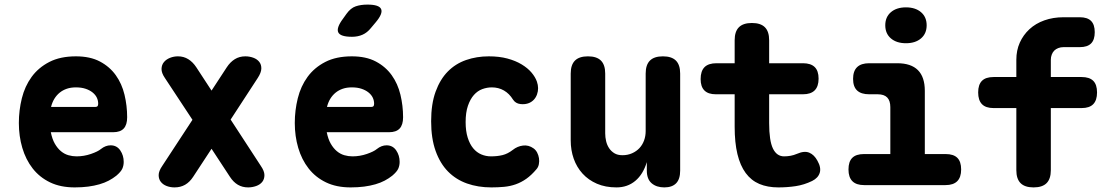

<svg xmlns="http://www.w3.org/2000/svg" viewBox="-20 -805 4840 835"><path d="M461 -173Q488 -173 503 -151Q518 -129 518 -101Q518 -85 512 -71.5Q506 -58 486 -41Q471 -29 453 -19.5Q435 -10 412.5 -3.5Q390 3 363.5 6.5Q337 10 305 10Q243 10 197.5 -12Q152 -34 122 -72.5Q92 -111 77 -162Q62 -213 62 -270Q62 -325 75 -377.5Q88 -430 117.5 -470.5Q147 -511 194.5 -535.5Q242 -560 310 -560Q372 -560 414.5 -537.5Q457 -515 483.5 -478Q510 -441 521.5 -393Q533 -345 533 -295Q533 -262 518 -246Q503 -230 472 -230H201Q207 -200 218.5 -180Q230 -160 245 -147.5Q260 -135 277.5 -130Q295 -125 313 -125Q345 -125 375.5 -135.5Q406 -146 419 -157Q429 -165 439.5 -169Q450 -173 461 -173ZM202 -340H395Q401 -340 404 -343Q407 -346 407 -354Q407 -368 401 -380.5Q395 -393 382.5 -403Q370 -413 352 -419Q334 -425 310 -425Q288 -425 270.5 -419Q253 -413 239.5 -402Q226 -391 216.5 -375.5Q207 -360 202 -340Z M1101 -466 983 -285 1114 -84Q1130 -61 1130 -43.5Q1130 -26 1120.5 -14Q1111 -2 1094 4Q1077 10 1059 10Q1034 10 1014.5 -1.5Q995 -13 980 -36L900 -158L820 -36Q805 -13 785 -1.5Q765 10 739 10Q721 10 705 4Q689 -2 679.5 -14Q670 -26 670 -43.5Q670 -61 686 -84L817 -284L697 -466Q682 -488 682.5 -505.5Q683 -523 693 -535Q703 -547 719.5 -553.5Q736 -560 754 -560Q779 -560 799 -547.5Q819 -535 834 -512L900 -411L966 -512Q981 -535 1001 -547.5Q1021 -560 1047 -560Q1065 -560 1081.5 -554Q1098 -548 1107.5 -536Q1117 -524 1116.5 -506.5Q1116 -489 1101 -466Z M1661 -173Q1688 -173 1703 -151Q1718 -129 1718 -101Q1718 -85 1712 -71.5Q1706 -58 1686 -41Q1671 -29 1653 -19.5Q1635 -10 1612.5 -3.5Q1590 3 1563.5 6.5Q1537 10 1505 10Q1443 10 1397.5 -12Q1352 -34 1322 -72.5Q1292 -111 1277 -162Q1262 -213 1262 -270Q1262 -325 1275 -377.5Q1288 -430 1317.5 -470.5Q1347 -511 1394.5 -535.5Q1442 -560 1510 -560Q1572 -560 1614.5 -537.5Q1657 -515 1683.5 -478Q1710 -441 1721.5 -393Q1733 -345 1733 -295Q1733 -262 1718 -246Q1703 -230 1672 -230H1401Q1407 -200 1418.5 -180Q1430 -160 1445 -147.5Q1460 -135 1477.5 -130Q1495 -125 1513 -125Q1545 -125 1575.5 -135.5Q1606 -146 1619 -157Q1629 -165 1639.5 -169Q1650 -173 1661 -173ZM1402 -340H1595Q1601 -340 1604 -343Q1607 -346 1607 -354Q1607 -368 1601 -380.5Q1595 -393 1582.5 -403Q1570 -413 1552 -419Q1534 -425 1510 -425Q1488 -425 1470.5 -419Q1453 -413 1439.5 -402Q1426 -391 1416.5 -375.5Q1407 -360 1402 -340ZM1511 -645Q1460 -645 1451 -664.5Q1442 -684 1472 -724L1487 -745Q1505 -770 1527 -777.5Q1549 -785 1578 -785Q1629 -785 1637.5 -765.5Q1646 -746 1614 -708L1593 -683Q1577 -663 1556.5 -654Q1536 -645 1511 -645Z M1855 -278Q1855 -353 1874.5 -406.5Q1894 -460 1927.5 -494Q1961 -528 2007 -544Q2053 -560 2106 -560Q2151 -560 2186.5 -550.5Q2222 -541 2248.5 -525Q2275 -509 2291.5 -489.5Q2308 -470 2315 -450Q2325 -421 2315.5 -394.5Q2306 -368 2281 -357Q2264 -350 2243 -352.5Q2222 -355 2211 -372Q2195 -398 2171.5 -411.5Q2148 -425 2119 -425Q2098 -425 2077.5 -417.5Q2057 -410 2041 -392Q2025 -374 2015 -345Q2005 -316 2005 -274Q2005 -235 2014 -206.5Q2023 -178 2038 -160Q2053 -142 2073 -133.5Q2093 -125 2115 -125Q2143 -125 2165.5 -130.5Q2188 -136 2210 -153Q2230 -169 2254.5 -172Q2279 -175 2300 -160Q2310 -153 2316 -141.5Q2322 -130 2324 -117Q2326 -104 2323.5 -91Q2321 -78 2313 -69Q2291 -43 2269 -27.5Q2247 -12 2223 -3.5Q2199 5 2172.5 7.5Q2146 10 2117 10Q2059 10 2011 -7Q1963 -24 1928.5 -59Q1894 -94 1874.5 -148.5Q1855 -203 1855 -278Z M2788 -235V-485Q2788 -523 2806.5 -541.5Q2825 -560 2863 -560Q2901 -560 2919.5 -541.5Q2938 -523 2938 -485V-63Q2938 -26 2920.5 -8Q2903 10 2869 10Q2835 10 2814 -8Q2793 -26 2793 -63V-100Q2777 -47 2743 -18.5Q2709 10 2661 10Q2613 10 2576 -6Q2539 -22 2513.5 -50Q2488 -78 2475 -115Q2462 -152 2462 -195V-485Q2462 -523 2480.5 -541.5Q2499 -560 2537 -560Q2575 -560 2593.5 -541.5Q2612 -523 2612 -485V-225Q2612 -208 2616 -191Q2620 -174 2629 -160.5Q2638 -147 2652 -138.5Q2666 -130 2687 -130Q2710 -130 2729 -138.5Q2748 -147 2761 -161Q2774 -175 2781 -194Q2788 -213 2788 -235Z M3472 -530Q3506 -530 3523 -513.5Q3540 -497 3540 -463Q3540 -429 3523 -412Q3506 -395 3472 -395H3325V-270Q3325 -193 3341.5 -159Q3358 -125 3390 -125Q3404 -125 3418 -127.5Q3432 -130 3446 -136Q3478 -150 3499.5 -141Q3521 -132 3535 -106Q3552 -76 3545 -53.5Q3538 -31 3512 -18Q3477 -1 3440.5 4.5Q3404 10 3365 10Q3318 10 3282.5 -5Q3247 -20 3223 -52.5Q3199 -85 3187 -135Q3175 -185 3175 -254V-395H3093Q3060 -395 3043.5 -411.5Q3027 -428 3027 -461Q3027 -496 3044 -513Q3061 -530 3096 -530H3175V-630Q3175 -668 3193.5 -686.5Q3212 -705 3250 -705Q3288 -705 3306.5 -686.5Q3325 -668 3325 -630V-530Z M4093 -135Q4127 -135 4143.5 -118.5Q4160 -102 4160 -68Q4160 -34 4143 -17Q4126 0 4092 0H3738Q3704 0 3687 -17Q3670 -34 3670 -68Q3670 -102 3686.5 -118.5Q3703 -135 3737 -135H3852V-339Q3852 -367 3838.5 -381Q3825 -395 3797 -395H3760Q3725 -395 3707.5 -411.5Q3690 -428 3690 -462Q3690 -496 3707.5 -513Q3725 -530 3760 -530H3882Q3942 -530 3972 -500Q4002 -470 4002 -410V-135ZM3920 -617Q3879 -617 3854.5 -638Q3830 -659 3830 -695Q3830 -731 3854.5 -752Q3879 -773 3920 -773Q3961 -773 3985.5 -752Q4010 -731 4010 -695Q4010 -659 3985.5 -638Q3961 -617 3920 -617Z M4684 -335H4550V-65Q4550 -27 4531.5 -8.5Q4513 10 4475 10Q4437 10 4418.5 -8.5Q4400 -27 4400 -65V-335H4301Q4267 -335 4250.5 -352Q4234 -369 4234 -403Q4234 -437 4250.5 -453.5Q4267 -470 4301 -470H4400V-545Q4400 -586 4415 -619.5Q4430 -653 4457 -678Q4484 -703 4522 -716.5Q4560 -730 4605 -730H4676Q4709 -730 4725 -714Q4741 -698 4741 -665Q4741 -632 4725 -616Q4709 -600 4676 -600H4605Q4593 -600 4582.5 -596Q4572 -592 4565 -585Q4558 -578 4554 -567.5Q4550 -557 4550 -545V-470H4684Q4718 -470 4734.5 -453.5Q4751 -437 4751 -403Q4751 -369 4734.5 -352Q4718 -335 4684 -335Z"/></svg>

Font: Maple Mono ExtraBold
Style: Regular
Weight: 800
Monospace: yes
Designer: subframe7536
Version: Version 7.000